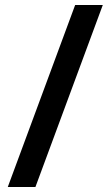

<svg xmlns="http://www.w3.org/2000/svg" viewBox="-20 -739 437 764"><path d="M389 -719 121 5H11L279 -719Z"/></svg>

Font: Noto Sans Bengali Condensed SemiBold
Style: Regular
Weight: 600
Width: 3
Designer: Joana Ranito - Universal Thirst; Jelle Bosma - Monotype Design Team
Foundry: Universal Thirst ehf.
Version: Version 3.000; ttfautohint (v1.8.4.7-5d5b)